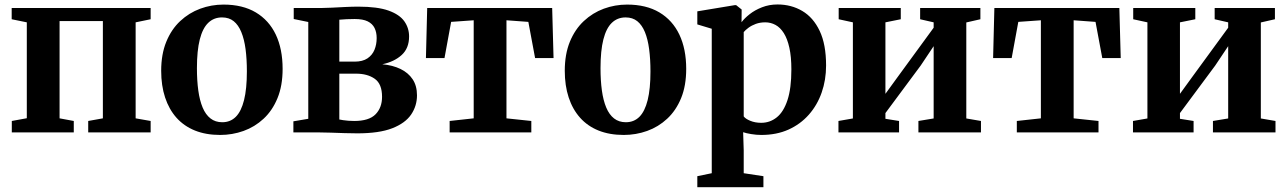

<svg xmlns="http://www.w3.org/2000/svg" viewBox="-20 -578 5617 838"><path d="M31.5 0V-50L97 -62V-480.5L31 -494V-543H637.5V-494L572 -480.5V-61.5L637.5 -50V0H365V-50L429 -61.5V-486H240V-61.5L302 -50V0Z M683.5 -269Q683.5 -341.5 705.8 -395.8Q728 -450 766.5 -486Q805 -522 853.8 -540Q902.5 -558 955.5 -558Q1039 -558 1096.5 -523.8Q1154 -489.5 1183.8 -426.8Q1213.5 -364 1213.5 -277.5Q1213.5 -204 1191.2 -149.8Q1169 -95.5 1130.5 -59.8Q1092 -24 1043 -6.5Q994 11 941 11Q879 11 831 -8.2Q783 -27.5 750.2 -64.2Q717.5 -101 700.5 -152.8Q683.5 -204.5 683.5 -269ZM950 -44.5Q985.5 -44.5 1009.2 -68.2Q1033 -92 1045.2 -141.2Q1057.5 -190.5 1057.5 -266Q1057.5 -320 1051.8 -363.5Q1046 -407 1033.2 -438Q1020.5 -469 1000 -485.5Q979.5 -502 949 -502Q913.5 -502 889 -478.5Q864.5 -455 852 -406Q839.5 -357 839.5 -280.5Q839.5 -226.5 845.5 -183Q851.5 -139.5 864.5 -108.5Q877.5 -77.5 898.8 -61Q920 -44.5 950 -44.5Z M1539.5 4Q1513 4 1483 3Q1453 2 1425 1Q1397 0 1376.5 0H1260.5V-48.5L1325.5 -59.5V-482L1262 -495V-543H1380.5Q1399.5 -543 1428 -544.5Q1456.5 -546 1487.5 -547.5Q1518.5 -549 1544 -549Q1627.5 -549 1675.8 -531.8Q1724 -514.5 1744.8 -485Q1765.5 -455.5 1765.5 -419Q1765.5 -367.5 1733.2 -338Q1701 -308.5 1648.5 -297.5Q1694 -293.5 1728 -277Q1762 -260.5 1781 -232Q1800 -203.5 1800 -162Q1800 -116 1774.5 -78.2Q1749 -40.5 1692 -18.2Q1635 4 1539.5 4ZM1526 -50Q1590.5 -50 1619 -79Q1647.5 -108 1647.5 -155.5Q1647.5 -211.5 1615.8 -234Q1584 -256.5 1534 -256.5H1461V-56.5Q1467.5 -55 1477.8 -53.5Q1488 -52 1500.5 -51Q1513 -50 1526 -50ZM1461 -309H1527.5Q1562.5 -309 1583.8 -323.2Q1605 -337.5 1614.5 -360.8Q1624 -384 1624 -412Q1624 -437 1614.8 -455.8Q1605.5 -474.5 1584.8 -484.8Q1564 -495 1528 -495Q1510 -495 1493 -494.2Q1476 -493.5 1461 -492Z M1942.5 0V-50L2047.5 -61.5V-489.5L1949 -482.5L1920 -324.5H1839L1844.5 -543H2390L2396 -324.5H2315.5L2286 -482.5L2190.5 -489.5V-61.5L2299 -50V0Z M2445 -269Q2445 -341.5 2467.2 -395.8Q2489.5 -450 2528 -486Q2566.5 -522 2615.2 -540Q2664 -558 2717 -558Q2800.5 -558 2858 -523.8Q2915.5 -489.5 2945.2 -426.8Q2975 -364 2975 -277.5Q2975 -204 2952.8 -149.8Q2930.5 -95.5 2892 -59.8Q2853.5 -24 2804.5 -6.5Q2755.5 11 2702.5 11Q2640.5 11 2592.5 -8.2Q2544.5 -27.5 2511.8 -64.2Q2479 -101 2462 -152.8Q2445 -204.5 2445 -269ZM2711.5 -44.5Q2747 -44.5 2770.8 -68.2Q2794.5 -92 2806.8 -141.2Q2819 -190.5 2819 -266Q2819 -320 2813.2 -363.5Q2807.5 -407 2794.8 -438Q2782 -469 2761.5 -485.5Q2741 -502 2710.5 -502Q2675 -502 2650.5 -478.5Q2626 -455 2613.5 -406Q2601 -357 2601 -280.5Q2601 -226.5 2607 -183Q2613 -139.5 2626 -108.5Q2639 -77.5 2660.2 -61Q2681.5 -44.5 2711.5 -44.5Z M3023.5 239V191L3086.5 178V-452.5L3023.5 -471.5V-528.5L3186.5 -555.5H3193L3217 -536.5L3216.5 -481Q3229 -498 3251.8 -516Q3274.5 -534 3305.8 -546.2Q3337 -558.5 3373.5 -558.5Q3433.5 -558.5 3481.5 -530.2Q3529.5 -502 3557.5 -443.2Q3585.5 -384.5 3585.5 -292Q3585.5 -229 3566.2 -174Q3547 -119 3510 -77.2Q3473 -35.5 3421 -12.2Q3369 11 3303 11Q3281 11 3258.5 7.2Q3236 3.5 3223.5 -1L3226 78V178L3312 191V239ZM3302.5 -42Q3340.5 -42 3370.2 -65.8Q3400 -89.5 3417 -141Q3434 -192.5 3434 -275Q3434 -330.5 3425.2 -369.8Q3416.5 -409 3401 -433.5Q3385.5 -458 3364.8 -469.2Q3344 -480.5 3320 -480.5Q3297.5 -480.5 3279 -473.8Q3260.5 -467 3247 -457Q3233.5 -447 3226 -438V-70Q3233.5 -59.5 3254.5 -50.8Q3275.5 -42 3302.5 -42Z M3639.5 0V-50L3702.5 -61V-480.5L3640.5 -494V-543H3911.5V-494L3844.5 -480.5V-168.5L3900.5 -245.5L4055 -457V-480.5L3996 -494V-543H4259V-494L4197.5 -480V-61L4261.5 -50V0H3988.5V-50L4055 -61V-376.5L3998.5 -292L3844.5 -84.5V-59.5L3904 -50V0Z M4418 0V-50L4523 -61.5V-489.5L4424.5 -482.5L4395.5 -324.5H4314.5L4320 -543H4865.5L4871.5 -324.5H4791L4761.5 -482.5L4666 -489.5V-61.5L4774.5 -50V0Z M4925 0V-50L4988 -61V-480.5L4926 -494V-543H5197V-494L5130 -480.5V-168.5L5186 -245.5L5340.5 -457V-480.5L5281.5 -494V-543H5544.5V-494L5483 -480V-61L5547 -50V0H5274V-50L5340.5 -61V-376.5L5284 -292L5130 -84.5V-59.5L5189.5 -50V0Z"/></svg>

Font: Merriweather 48pt
Style: Bold
Weight: 700
Version: Version 2.100